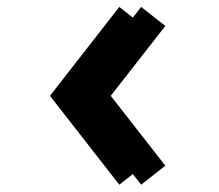

<svg xmlns="http://www.w3.org/2000/svg" viewBox="-20 -548 616 540"><path d="M383.5 -82 230 -278.5 383.5 -475 315.5 -528.5 120.5 -278.5 315.5 -28.5ZM445 -82 291.5 -278.5 445 -475 377 -528.5 182 -278.5 377 -28.5Z"/></svg>

Font: Spartan SemiBold
Style: Regular
Weight: 600
Designer: Matt Bailey, Mirko Velimirovic
Foundry: Matt Bailey
Version: Version 1.003